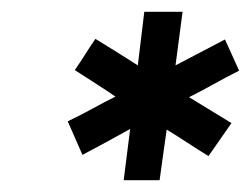

<svg xmlns="http://www.w3.org/2000/svg" viewBox="-20 -740 426 326"><path d="M201 -521Q181 -510 161 -499Q141 -488 120 -477Q114 -491 107.5 -505.5Q101 -520 95 -534Q116 -544 136 -555Q156 -566 176 -576Q160 -587 142 -598.5Q124 -610 107 -621Q116 -634 124.5 -647.5Q133 -661 142 -674Q160 -663 178.5 -651.5Q197 -640 214 -629L225 -720H290Q287 -697 284 -674.5Q281 -652 278 -629Q299 -640 320 -651Q341 -662 362 -673Q368 -660 374 -646.5Q380 -633 386 -620Q364 -609 343.5 -597.5Q323 -586 301 -575Q319 -564 337 -553Q355 -542 373 -531Q363 -517 353.5 -503Q344 -489 334 -475Q316 -486 298.5 -497.5Q281 -509 263 -520Q260 -499 257 -477.5Q254 -456 251 -434H190Z"/></svg>

Font: Josefin Sans Medium
Style: Italic
Weight: 500
Italic angle: -7°
Designer: Santiago Orozco
Foundry: Typemade
Version: Version 2.000